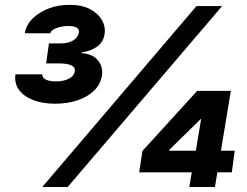

<svg xmlns="http://www.w3.org/2000/svg" viewBox="-20 -752 995 772"><path d="M149.9 0 770 -727.5H873L252 0ZM539.6 -59.1 552.7 -145 772.9 -386.7H844.7L828.1 -272.9H786.6L661.6 -150.4V-146H923.8L912.1 -59.1ZM741.2 0 755.4 -85.4 763.7 -123.5 807.6 -386.7H908.2L844.2 0ZM201.2 -335Q151.9 -335 114 -349.4Q76.2 -363.8 56.6 -390.4Q37.1 -417 42 -453.1H149.9Q149.4 -438.5 165.5 -431.4Q181.6 -424.3 205.1 -424.8Q233.9 -424.3 255.9 -435.1Q277.8 -445.8 280.8 -465.3Q283.7 -480 268.8 -488.3Q253.9 -496.6 219.2 -497.1H165.5L176.8 -577.6H227.1Q253.4 -577.6 273.2 -588.9Q293 -600.1 296.9 -620.1Q299.8 -633.3 289.1 -640.4Q278.3 -647.5 254.9 -647.5Q231.4 -647.5 208.5 -639.6Q185.5 -631.8 182.1 -618.2H79.6Q85.4 -652.3 111.6 -678Q137.7 -703.6 176.8 -718.3Q215.8 -732.9 259.3 -732.4Q308.1 -732.9 341.3 -715.6Q374.5 -698.2 389.9 -671.1Q405.3 -644 400.4 -614.3Q395 -581.1 369.1 -563.5Q343.3 -545.9 308.1 -541.5V-538.6Q354 -534.7 374.8 -508.1Q395.5 -481.4 389.6 -446.3Q383.8 -412.6 358.4 -387.7Q333 -362.8 292.5 -348.9Q252 -335 201.2 -335Z"/></svg>

Font: Inter Tight ExtraBold
Style: Italic
Weight: 800
Italic angle: -9.39999°
Designer: Rasmus Andersson
Foundry: rsms
Version: Version 3.004